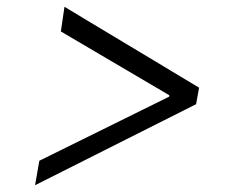

<svg xmlns="http://www.w3.org/2000/svg" viewBox="-20 -568 694 567"><path d="M559.1 -260.3 83.5 -21 96.2 -93.3 481.9 -283.7 479 -277.8 480.5 -291 483.4 -284.7 159.7 -475.1 170.4 -547.9 567.9 -309.1Z"/></svg>

Font: Inter Light
Style: Italic
Weight: 300
Italic angle: -9.3988°
Designer: Rasmus Andersson
Foundry: rsms
Version: Version 4.001;git-66647c0bb